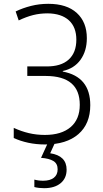

<svg xmlns="http://www.w3.org/2000/svg" viewBox="-20 -746 540 1006"><path d="M216 11Q170 11 128 2Q86 -7 52 -23V-76Q91 -58 131 -48.5Q171 -39 215 -39Q302 -39 350 -80Q398 -121 398 -197Q398 -347 221 -348H123V-398H222Q299 -397 339.5 -433.5Q380 -470 380 -538Q380 -604 341 -639.5Q302 -675 230 -676Q189 -676 153.5 -667Q118 -658 78 -639L62 -686Q99 -704 142.5 -715Q186 -726 233 -726Q330 -726 382.5 -678Q435 -630 435 -546Q435 -479 402 -433Q369 -387 309 -374V-371Q453 -344 453 -195Q453 -97 390.5 -43Q328 11 216 11ZM211 240Q198 240 184.5 238.5Q171 237 160 234V195Q181 201 206 201Q242 201 262 185.5Q282 170 282 141Q282 111 259.5 97.5Q237 84 195 81L232 0H269L243 57Q329 70 329 143Q329 188 297.5 214Q266 240 211 240Z"/></svg>

Font: Noto Sans Mono ExtraCondensed Light
Style: Regular
Weight: 300
Width: 2
Designer: Monotype Design Team
Foundry: Monotype Imaging Inc.
Version: Version 2.014; ttfautohint (v1.8.4.7-5d5b)